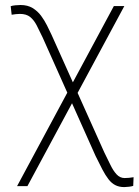

<svg xmlns="http://www.w3.org/2000/svg" viewBox="-20 -553 562 779"><path d="M484.4 -528.3 91.3 202.1H49.3L441.9 -528.3ZM63.5 -532.7Q91.8 -532.7 112.1 -520.5Q132.3 -508.3 146.5 -489.3Q160.6 -470.2 170.9 -449.5Q181.2 -428.7 189 -412.1L402.8 64.5Q416 90.8 427.5 115Q439 139.2 452.9 154.3Q466.8 169.4 485.8 169.4Q491.7 169.4 503.4 168.5Q515.1 167.5 522 166L520.5 201.2Q515.1 203.1 503.7 204.6Q492.2 206.1 484.4 206.1Q463.4 206.1 448 198.2Q432.6 190.4 420.2 174.3Q407.7 158.2 395.3 134.5Q382.8 110.8 367.7 79.6L152.8 -401.4Q140.1 -428.2 128.9 -450Q117.7 -471.7 102.3 -484.1Q86.9 -496.6 60.5 -496.6Q55.2 -496.6 44.2 -495.6Q33.2 -494.6 27.3 -493.2L23.4 -527.8Q29.8 -530.3 42.2 -531.5Q54.7 -532.7 63.5 -532.7Z"/></svg>

Font: Roboto ExtraLight
Style: Regular
Weight: 250
Designer: Christian Robertson
Foundry: Google
Version: Version 3.009; 2024